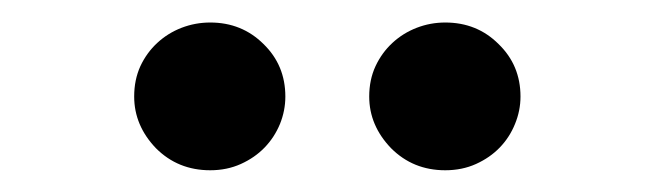

<svg xmlns="http://www.w3.org/2000/svg" viewBox="-20 -780 593 174"><path d="M170.5 -625.7Q141.3 -625.7 121.4 -645.6Q101.6 -666.2 101.6 -692.5Q101.6 -707.7 107.2 -720Q112.9 -732.2 122.5 -741.1Q132.1 -750 144.5 -754.8Q157 -759.6 170.5 -759.6Q199.2 -759.6 218.8 -740.1Q238.6 -720.9 238.6 -692.5Q238.6 -679.7 233.7 -667.6Q228.7 -655.5 219.8 -646.3Q210.9 -637.1 198.3 -631.4Q185.7 -625.7 170.5 -625.7ZM383.5 -625.7Q354.4 -625.7 334.5 -645.6Q314.6 -666.2 314.6 -692.5Q314.6 -707.7 320.3 -720Q326 -732.2 335.6 -741.1Q345.2 -750 357.6 -754.8Q370 -759.6 383.5 -759.6Q412.3 -759.6 431.8 -740.1Q451.7 -720.9 451.7 -692.5Q451.7 -679.7 446.7 -667.6Q441.8 -655.5 432.9 -646.3Q424 -637.1 411.4 -631.4Q398.8 -625.7 383.5 -625.7Z"/></svg>

Font: Linik Sans SemiBold
Style: Regular
Weight: 600
Designer: Fonts by Rasmus Andersson / Changes by Cristiano Sobral with parts from Marc Monis
Foundry: rsms
Version: Version 3.020; ttfautohint (v1.6)